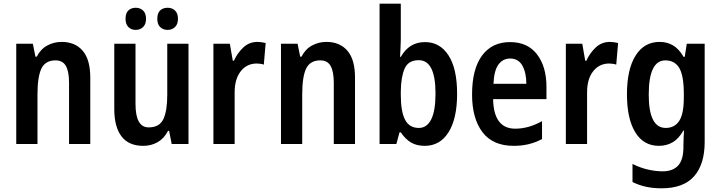

<svg xmlns="http://www.w3.org/2000/svg" viewBox="-20 -780 3904 1040"><path d="M314 -553Q387 -553 428 -505Q469 -457 469 -360V0H354V-332Q354 -392 337 -422.5Q320 -453 281 -453Q226 -453 204.5 -409Q183 -365 183 -268V0H68V-543H158L172 -473H179Q200 -514 236 -533.5Q272 -553 314 -553Z M1001 -543V0H910L896 -71H890Q869 -30 834 -10Q799 10 756 10Q677 10 638 -41.5Q599 -93 599 -189V-543H714V-217Q714 -90 785 -90Q844 -90 865 -135Q886 -180 886 -266V-543ZM660 -678Q660 -709 675.5 -723.5Q691 -738 715 -738Q739 -738 755 -723Q771 -708 771 -678Q771 -649 755 -633.5Q739 -618 715 -618Q691 -618 675.5 -633.5Q660 -649 660 -678ZM832 -678Q832 -709 847.5 -723.5Q863 -738 888 -738Q912 -738 928 -723Q944 -708 944 -678Q944 -649 928 -633.5Q912 -618 888 -618Q863 -618 847.5 -633.5Q832 -649 832 -678Z M1375 -553Q1384 -553 1395.5 -551.5Q1407 -550 1419 -547L1409 -430Q1401 -433 1389.5 -434.5Q1378 -436 1371 -436Q1317 -436 1284 -394Q1251 -352 1251 -280V0H1136V-543H1225L1241 -451H1247Q1266 -493 1298 -523Q1330 -553 1375 -553Z M1748 -553Q1821 -553 1862 -505Q1903 -457 1903 -360V0H1788V-332Q1788 -392 1771 -422.5Q1754 -453 1715 -453Q1660 -453 1638.5 -409Q1617 -365 1617 -268V0H1502V-543H1592L1606 -473H1613Q1634 -514 1670 -533.5Q1706 -553 1748 -553Z M2151 -566Q2151 -546 2149.5 -520.5Q2148 -495 2147 -472H2151Q2173 -511 2205.5 -531.5Q2238 -552 2282 -552Q2363 -552 2409.5 -480Q2456 -408 2456 -272Q2456 -137 2409.5 -63.5Q2363 10 2281 10Q2237 10 2206.5 -8Q2176 -26 2151 -63H2144L2127 0H2036V-760H2151ZM2248 -454Q2192 -454 2172 -409Q2152 -364 2151 -285V-266Q2151 -176 2174 -131.5Q2197 -87 2249 -87Q2292 -87 2315.5 -133Q2339 -179 2339 -274Q2339 -454 2248 -454Z M2743 -552Q2838 -552 2889 -485.5Q2940 -419 2940 -309V-243H2651Q2654 -83 2771 -83Q2844 -83 2916 -124V-27Q2849 10 2763 10Q2649 10 2593 -64.5Q2537 -139 2537 -268Q2537 -406 2591 -479Q2645 -552 2743 -552ZM2743 -463Q2704 -463 2680 -430.5Q2656 -398 2653 -326H2831Q2831 -386 2809.5 -424.5Q2788 -463 2743 -463Z M3284 -553Q3293 -553 3304.5 -551.5Q3316 -550 3328 -547L3318 -430Q3310 -433 3298.5 -434.5Q3287 -436 3280 -436Q3226 -436 3193 -394Q3160 -352 3160 -280V0H3045V-543H3134L3150 -451H3156Q3175 -493 3207 -523Q3239 -553 3284 -553Z M3553 -553Q3593 -553 3625 -534.5Q3657 -516 3683 -472H3689L3700 -543H3797V-11Q3797 110 3739.5 175Q3682 240 3563 240Q3519 240 3481 232Q3443 224 3406 206V108Q3448 129 3490 138.5Q3532 148 3569 148Q3624 148 3653 117Q3682 86 3682 15V3Q3682 -14 3683 -35Q3684 -56 3685 -73H3682Q3656 -28 3623 -9Q3590 10 3549 10Q3466 10 3421 -63.5Q3376 -137 3376 -269Q3376 -404 3422.5 -478.5Q3469 -553 3553 -553ZM3584 -453Q3494 -453 3494 -267Q3494 -87 3586 -87Q3634 -87 3659 -125Q3684 -163 3684 -250V-272Q3684 -370 3659.5 -411.5Q3635 -453 3584 -453Z"/></svg>

Font: Noto Sans Gurmukhi Condensed SemiBold
Style: Regular
Weight: 600
Width: 3
Designer: Jelle Bosma - Monotype Design Team
Foundry: Monotype Imaging Inc.
Version: Version 2.004; ttfautohint (v1.8.4.7-5d5b)